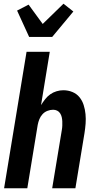

<svg xmlns="http://www.w3.org/2000/svg" viewBox="-20 -1014 540 1034"><path d="M2 0 123 -735H248L201 -448Q211 -464 223 -479.5Q235 -495 250.5 -506Q266 -517 284.5 -522.5Q303 -528 321 -528Q347 -528 370 -518.5Q393 -509 408 -490.5Q423 -472 430.5 -448.5Q438 -425 440.5 -399.5Q443 -374 441 -348Q439 -322 435 -297L386 0H261L313 -314Q315 -325 315.5 -337Q316 -349 315.5 -360.5Q315 -372 312.5 -383Q310 -394 304 -403.5Q298 -413 288 -418Q278 -423 266 -423Q251 -423 235.5 -417Q220 -411 209 -399Q198 -387 192 -372Q186 -357 183 -341L127 0ZM137 -815 72 -957 134 -989 210 -885 322 -994 375 -952 261 -815Z"/></svg>

Font: Iosevka Term Curly Extrabold
Style: Italic
Weight: 800
Italic angle: -9°
Designer: Belleve Invis
Foundry: Belleve Invis
Version: Version 32.3.0